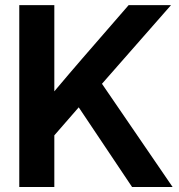

<svg xmlns="http://www.w3.org/2000/svg" viewBox="-20 -748 717 768"><path d="M157.7 -161.1V-335.4Q182.6 -365.2 207.5 -394.8Q232.4 -424.3 257.6 -453.9Q282.7 -483.4 308.1 -512.7L494.6 -727.5H664.1L356.4 -377H345.7ZM57.1 0V-727.5H197.3V-518.1V-338.9V-272V0ZM508.3 0 282.7 -336.9 366.7 -443.8 670.4 0Z"/></svg>

Font: Inter Cardless Display
Style: Bold
Weight: 700
Designer: Rasmus Andersson
Foundry: rsms
Version: Version 4.001;git-9221beed3